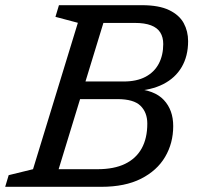

<svg xmlns="http://www.w3.org/2000/svg" viewBox="-40 -721 760 741"><path d="M317 -632.5 338.5 -701H507.5Q573.5 -701 612.8 -682Q652 -663 669 -631.8Q686 -600.5 686 -562Q686 -504.5 661.2 -462.2Q636.5 -420 589.8 -396.2Q543 -372.5 477 -369.5L478.5 -378.5Q556 -374 592.2 -335.2Q628.5 -296.5 628.5 -234.5Q628.5 -168.5 597.2 -115.5Q566 -62.5 504.2 -31.2Q442.5 0 351 0H125L145.5 -68H336.5Q400 -68 442.5 -88.5Q485 -109 506.8 -148.2Q528.5 -187.5 528.5 -244Q528.5 -287 502.2 -312.8Q476 -338.5 413 -338.5H225L250 -406.5H437.5Q487.5 -406.5 521.5 -424.5Q555.5 -442.5 572.8 -475.2Q590 -508 590 -551Q590 -577.5 578.5 -595.8Q567 -614 542.8 -623.2Q518.5 -632.5 481 -632.5ZM260.5 -633 174 -656 187.5 -701H380L165.5 0H-20L-6.5 -45L87.5 -68Z"/></svg>

Font: Newsreader 8pt
Style: Italic
Weight: 400
Italic angle: -17°
Version: Version 1.003